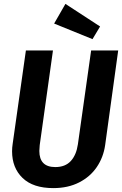

<svg xmlns="http://www.w3.org/2000/svg" viewBox="-20 -951 627 986"><path d="M520 -206Q511 -143 477 -93Q443 -43 386 -14Q329 15 254 15Q150 15 96 -37Q42 -89 42 -174Q42 -193 45 -212L113 -692H252L184 -206Q182 -186 182 -176Q182 -93 264 -93Q315 -93 343.5 -124Q372 -155 380 -210L448 -692H587ZM494 -815 455 -750 258 -830 316 -931Z"/></svg>

Font: Fira Sans Condensed SemiBold
Style: Italic
Weight: 600
Width: 3
Italic angle: -8°
Designer: bBox Type GmbH & Carrois Corporate GbR & Edenspiekermann AG
Foundry: bBox Type GmbH & Carrois Corporate GbR & Edenspiekermann AG
Version: Version 4.301